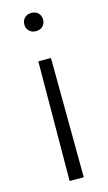

<svg xmlns="http://www.w3.org/2000/svg" viewBox="-113 -579 447 795"><g transform="rotate(-15 110.5 -181.5)"><path d="M85 -336.9H139.2L142.6 175.3H82ZM148.9 -499Q148.9 -482.4 138.2 -471.2Q127.4 -460 108.9 -460Q90.3 -460 79.3 -471.2Q68.4 -482.4 68.4 -499Q68.4 -515.6 79.3 -526.9Q90.3 -538.1 108.9 -538.1Q127.4 -538.1 138.2 -526.9Q148.9 -515.6 148.9 -499Z"/></g></svg>

Font: RobotoInd Light
Style: Regular
Weight: 300
Designer: Google
Version: Version 2.001151; 2014